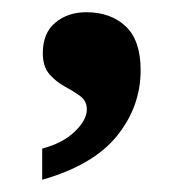

<svg xmlns="http://www.w3.org/2000/svg" viewBox="-20 -667 306 314"><path d="M49 -373V-424Q83 -433 102.5 -452Q122 -471 122 -488Q122 -502 111 -510Q100 -518 86 -525.5Q72 -533 61 -545.5Q50 -558 50 -580Q50 -613 70.5 -630Q91 -647 121 -647Q161 -647 185.5 -624Q210 -601 210 -552Q210 -493 171.5 -445Q133 -397 49 -373Z"/></svg>

Font: Noto Serif Hebrew
Style: Bold
Weight: 700
Version: Version 2.003